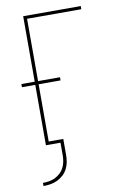

<svg xmlns="http://www.w3.org/2000/svg" viewBox="-103 -794 705 1077"><g transform="rotate(-10 250.0 -256.0)"><path d="M55 223V205Q73 205 91 202Q109 199 125 191Q141 183 154.5 170.5Q168 158 176 142Q184 126 187.5 108Q191 90 191 72V0H108V-344H32V-362H108V-735H436V-717H127V-362H252V-344H127V-18H210V72Q210 93 206.5 113Q203 133 193.5 151.5Q184 170 169 184Q154 198 135.5 207Q117 216 96.5 219.5Q76 223 55 223Z"/></g></svg>

Font: Iosevka SS18 Thin
Style: Regular
Weight: 100
Monospace: yes
Designer: Belleve Invis
Foundry: Belleve Invis
Version: Version 25.1.1; ttfautohint (v1.8.4)